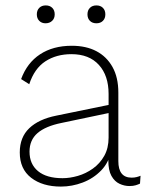

<svg xmlns="http://www.w3.org/2000/svg" viewBox="-20 -679 541 709"><path d="M381 -332Q381 -400 345 -439.5Q309 -479 244 -479Q188 -479 147.5 -452.5Q107 -426 88 -368L58 -387Q80 -447 128 -478.5Q176 -510 245 -510Q298 -510 336 -490Q374 -470 395.5 -431.5Q417 -393 417 -337V-84Q417 -23 466 -23Q476 -23 484 -25Q492 -27 499 -30L497 -1Q491 2 481.5 5Q472 8 458 8Q439 8 421 -0.5Q403 -9 391.5 -29.5Q380 -50 380 -87V-122L391 -125Q383 -80 354 -50Q325 -20 285.5 -5Q246 10 205 10Q137 10 95 -22.5Q53 -55 53 -116Q53 -172 88 -205.5Q123 -239 188 -252L388 -293V-263L207 -225Q148 -213 118.5 -187.5Q89 -162 89 -119Q89 -73 120.5 -47Q152 -21 211 -21Q238 -21 267.5 -29.5Q297 -38 323 -56.5Q349 -75 365 -103.5Q381 -132 381 -171ZM149 -659Q164 -659 173 -650Q182 -641 182 -626Q182 -611 172.5 -602Q163 -593 148 -593Q134 -593 125 -602Q116 -611 116 -626Q116 -641 125 -650Q134 -659 149 -659ZM336 -659Q351 -659 360 -650Q369 -641 369 -626Q369 -611 360 -602Q351 -593 336 -593Q321 -593 312 -602Q303 -611 303 -626Q303 -641 312 -650Q321 -659 336 -659Z"/></svg>

Font: Kantumruy Pro ExtraLight
Style: Regular
Weight: 250
Version: Version 1.002